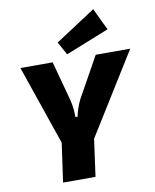

<svg xmlns="http://www.w3.org/2000/svg" viewBox="-100 -1026 891 1102"><g transform="rotate(-10 345.0 -475.0)"><path d="M581 -822 520 -950 286 -797 328 -721ZM690 -690H489L357 -453C342 -422 329 -385 325 -358H312C312 -388 310 -417 302 -453L238 -690H50L209 -227L177 0H366L396 -217Z"/></g></svg>

Font: Exo 2 Extra Bold
Style: Italic
Weight: 800
Italic angle: -8°
Designer: Natanael Gama
Version: Version 1.001;PS 001.001;hotconv 1.0.88;makeotf.lib2.5.64775